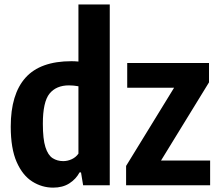

<svg xmlns="http://www.w3.org/2000/svg" viewBox="-20 -828 976 858"><path d="M217.5 10.5Q167.5 10.5 124.2 -16.8Q81 -44 54.5 -104Q28 -164 28 -262.5Q28 -407 94 -480.8Q160 -554.5 299.5 -554.5Q313.5 -554.5 330.5 -553V-808H470.5V0H351.5L342 -57.5H335.5Q319.5 -27.5 289.8 -8.5Q260 10.5 217.5 10.5ZM262.5 -108Q282 -108 300.5 -116.5Q319 -125 330.5 -141.5V-442.5Q308.5 -446.5 288.5 -446.5Q231.5 -446.5 201.5 -409.8Q171.5 -373 171.5 -275Q171.5 -206.5 183 -170.5Q194.5 -134.5 215.2 -121.2Q236 -108 262.5 -108ZM543.5 0V-86.5L758 -436H548.5V-546.5H914V-460L699.5 -110.5H919V0Z"/></svg>

Font: Encode Sans Condensed
Style: Bold
Weight: 700
Width: 3
Designer: Multiple Designers
Foundry: Impallari Type
Version: Version 3.000; ttfautohint (v1.8.3) -l 8 -r 50 -G 200 -x 14 